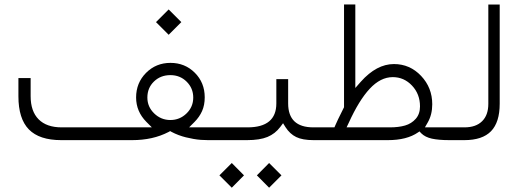

<svg xmlns="http://www.w3.org/2000/svg" viewBox="-20 -643 2397 881"><path d="M695.8 -541.5 753.9 -599.6 812 -541.5 753.9 -483.4ZM1000.5 0H934.6Q918.5 0 901.9 -1.2Q885.3 -2.4 867.4 -5.6Q849.6 -8.8 832.8 -12.9Q815.9 -17.1 799.1 -23.4Q782.2 -29.8 767.6 -37.6L760.7 -41.5L753.9 -37.6Q717.3 -18.6 675.5 -9.3Q633.8 0 586.4 0H260.7Q160.6 0 112.5 -49.1Q64.5 -98.1 64.5 -201.2V-284.7H120.6V-201.7Q120.6 -132.3 157.2 -95.5Q193.8 -58.6 262.7 -58.6H641.6H676.8L651.9 -83.5Q604.5 -131.3 604.5 -195.8Q604.5 -262.7 650.1 -308.6Q695.8 -354.5 762.2 -354.5Q828.6 -354.5 874 -309.1Q919.4 -263.7 919.4 -196.3Q919.4 -160.6 907.2 -133.3Q895 -106 872.6 -83.5L847.7 -58.6H882.8H1000.5Q1004.9 -58.6 1007.8 -54.4Q1010.7 -50.3 1011.7 -44.9Q1012.7 -39.6 1012.7 -32.7V-27.3Q1012.7 -16.1 1009.5 -8.1Q1006.3 0 1000.5 0ZM761.7 -298.3Q716.8 -298.3 686.5 -269Q656.2 -239.7 656.2 -195.3Q656.2 -152.8 687.5 -122.6Q718.8 -92.3 761.7 -92.3Q804.7 -92.3 835.7 -122.3Q866.7 -152.3 866.7 -195.3Q866.7 -238.3 836.4 -268.3Q806.2 -298.3 761.7 -298.3Z M1158.7 161.6 1214.8 105 1271.5 161.6 1214.8 218.3ZM986.8 161.6 1043.5 105 1099.6 161.6 1043.5 218.3ZM1427.7 0H1418.5Q1368.2 0 1339.1 -14.2Q1310.1 -28.3 1290 -59.6L1278.8 -77.6L1266.1 -60.5Q1242.7 -29.3 1207.3 -14.6Q1171.9 0 1113.3 0H996.1Q983.4 0 983.4 -27.3V-32.7Q983.4 -58.6 995.6 -58.6H1115.7Q1248 -58.6 1248 -168.5V-279.8H1302.2V-168.5Q1302.2 -58.6 1418 -58.6H1428.2Q1440.4 -58.6 1440.4 -32.7V-27.3Q1440.4 -16.1 1437.3 -8.1Q1434.1 0 1427.7 0Z M2056.2 0H2042.5Q1992.7 0 1961.7 -6.8Q1930.7 -13.7 1913.1 -31.2L1904.8 -40L1898.4 -35.6Q1847.2 0 1759.8 0H1424.3Q1411.6 0 1411.6 -27.3V-32.7Q1411.6 -58.6 1423.8 -58.6H1504.9H1514.6L1518.6 -67.9Q1524.9 -84 1557.1 -147.9L1558.6 -150.9V-154.3V-622.6H1610.4V-277.8V-239.3L1635.7 -268.1Q1708 -349.1 1787.6 -349.1Q1860.8 -349.1 1912.1 -294.9Q1963.4 -240.7 1963.4 -164.6Q1963.4 -116.7 1942.4 -80.6L1929.7 -58.6H1955.1H2056.2Q2068.4 -58.6 2068.4 -32.7V-27.3Q2068.4 -16.1 2065.2 -8.1Q2062 0 2056.2 0ZM1782.2 -289.1Q1726.1 -289.1 1676.5 -235.8Q1627 -182.6 1580.1 -79.1L1570.3 -58.6H1593.3H1769.5Q1809.1 -58.6 1838.6 -67.1Q1868.2 -75.7 1887.7 -97.9Q1907.2 -120.1 1907.2 -154.8Q1907.2 -211.4 1870.6 -250.2Q1834 -289.1 1782.2 -289.1Z M2051.8 -58.6H2111.3Q2163.6 -58.6 2192.1 -86.7Q2220.7 -114.7 2220.7 -166.5V-622.1H2272.9V-167Q2272.9 -82 2233.2 -41Q2193.4 0 2110.8 0H2052.2Q2039.6 0 2039.6 -27.3V-32.7Q2039.6 -58.6 2051.8 -58.6Z"/></svg>

Font: Shabnam Thin FD
Style: Thin-FD
Weight: 100
Foundry: DejaVu fonts team - Redesigned by Saber Rastikerdar - Based on Vazir font
Version: Version 5.0.0